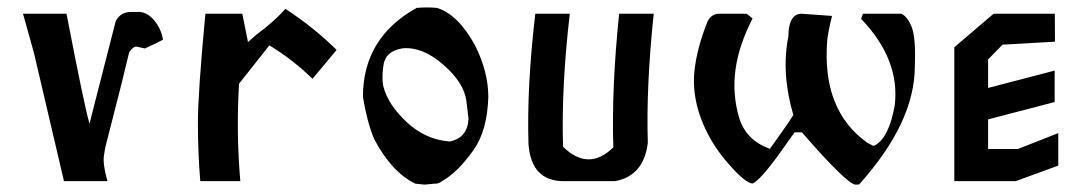

<svg xmlns="http://www.w3.org/2000/svg" viewBox="-20 -484 2906 513"><path d="M331.1 -452.1H352.5Q374 -451.2 392.3 -429.2Q410.6 -407.2 415.5 -377.9Q394.5 -366.7 367.2 -354.5Q353 -357.4 345.2 -359.4Q337.4 -361.3 325.2 -344.7Q325.2 -344.7 303.7 -256.3Q269 -119.6 264.2 -101.6Q260.7 -90.3 257.6 -67.6Q254.4 -44.9 267.1 0H150.9L70.8 -342.3L41.5 -447.3H157.7Q206.5 -194.3 219.2 -153.8L289.1 -427.2Q301.3 -452.1 331.1 -452.1Z M618.7 -260.3Q610.8 -130.4 622.1 0H515.1Q508.8 -75.7 508.8 -156Q508.8 -236.3 528.8 -447.3H627.4L642.6 -371.6L666 -392.1Q711.9 -425.8 742.7 -460.4Q819.8 -409.7 879.4 -350.6L847.2 -312L814.9 -273.4Q763.2 -324.2 699.7 -362.8Z M1147.5 -462.9Q1204.6 -445.3 1250 -361.3Q1284.7 -291.5 1284.7 -225.1Q1282.2 -135.3 1245.1 -83Q1203.1 -23.9 1162.6 -1Q1151.9 7.8 1139.6 6.8L1114.7 9.3L1089.8 6.8Q1026.4 -23.9 979.5 -112.8Q960.4 -159.2 949.7 -225.1Q949.7 -383.3 1093.3 -462.9Q1120.6 -465.3 1147.5 -462.9ZM1003.9 -304.7Q1000 -276.4 1003.9 -254.4Q1016.6 -204.1 1066.9 -157.5Q1117.2 -110.8 1181.2 -106Q1228.5 -114.7 1231.9 -166L1226.1 -214.4Q1219.7 -263.2 1164.3 -311.3Q1108.9 -359.4 1056.6 -355Q1007.3 -347.7 1003.9 -304.7Z M1618.7 -90.3Q1613.8 -250.5 1634.3 -447.3H1726.6Q1706.1 -250.5 1710.9 -102.5Q1700.2 -13.7 1623 0H1486.3Q1399.4 0 1392.1 -98.6Q1387.2 -250.5 1410.2 -447.3H1502.4Q1479.5 -250.5 1484.4 -91.8Q1552.7 -25.4 1618.7 -90.3Z M2037.1 -86.4Q2087.4 -156.2 2099.6 -176.8Q2066.9 -289.1 2086.4 -386.7Q2086.9 -447.3 2122.1 -447.3L2203.1 -441.4Q2193.8 -404.8 2190.4 -377.9Q2174.8 -189.9 2297.4 -102.5L2312.5 -94.7H2315.9Q2355 -114.3 2370.6 -202.6Q2385.3 -324.7 2280.8 -433.6L2285.6 -447.3H2350.6H2388.2Q2404.8 -439.9 2416 -411.6Q2427.2 -383.3 2424.3 -307.1Q2424.3 -156.7 2275.4 8.8L2266.1 9.3Q2244.1 9.3 2122.6 -130.4H2103L2054.2 -62Q2010.3 -2.9 1991.2 6.3Q1971.7 6.3 1923.6 -49.6Q1875.5 -105.5 1852.3 -169.2Q1829.1 -232.9 1835.4 -293.9Q1841.8 -355 1870.6 -427.2Q1881.3 -447.3 1901.9 -447.3H1975.1L1990.7 -434.6Q1953.6 -361.8 1945.1 -297.6Q1936.5 -233.4 1954.3 -171.4Q1972.2 -109.4 2037.1 -86.4Z M2620.1 -165V-85.9H2699.7L2807.6 -128.4V-41.5L2693.8 0H2529.8V-357.9L2634.8 -447.3H2798.3L2798.8 -372.6L2658.7 -364.7L2620.1 -325.2V-249L2797.9 -295.4V-211.4Z"/></svg>

Font: Panteley
Style: Regular
Weight: 500
Designer: Kalashnikov Yuriy
Foundry: Øêîëà ïàâà èìåíè ñâÿòîãî àâíîàïîñòîëüíîãî Âëàäèìèà
Version: Version 1.80 April 12, 2018